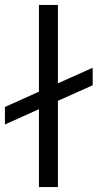

<svg xmlns="http://www.w3.org/2000/svg" viewBox="-80 -759 396 779"><path d="M296 -413 155 -350V0H78V-316L-60 -254V-325L78 -387V-739H155V-421L296 -484Z"/></svg>

Font: Prompt Light
Style: Regular
Weight: 300
Designer: Katatrad Team
Foundry: CadsonDemak
Version: Version 1.001